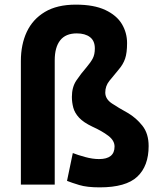

<svg xmlns="http://www.w3.org/2000/svg" viewBox="-20 -796 699 828"><path d="M410 12Q355 12 322 2Q289 -8 269 -16L294 -136Q314 -128 346.5 -119Q379 -110 407 -110Q474 -110 474 -164Q474 -190 447 -210.5Q420 -231 378 -250Q340 -268 321 -288.5Q302 -309 296 -332Q290 -355 290 -378Q290 -420 309 -448.5Q328 -477 354 -507Q371 -527 380 -544Q389 -561 389 -587Q389 -620 368 -636Q347 -652 311 -652Q263 -652 239.5 -622Q216 -592 216 -536V0H70V-533Q70 -604 95.5 -658.5Q121 -713 173.5 -744.5Q226 -776 307 -776Q385 -776 434 -753Q483 -730 505.5 -692.5Q528 -655 528 -610Q528 -568 519.5 -543Q511 -518 491 -495Q469 -469 451.5 -447Q434 -425 434 -397Q434 -369 462.5 -350Q491 -331 531 -309Q567 -288 594 -254Q621 -220 621 -166Q621 -80 572 -34Q523 12 410 12Z"/></svg>

Font: Ubuntu Sans ExtraBold
Style: Regular
Weight: 800
Designer: Dalton Maag Ltd
Foundry: Dalton Maag Ltd
Version: Version 1.006; ttfautohint (v1.8.4.7-5d5b)